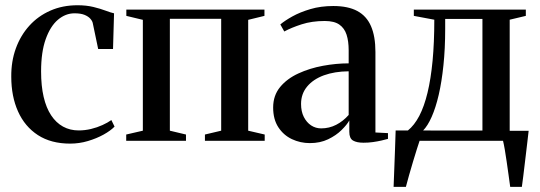

<svg xmlns="http://www.w3.org/2000/svg" viewBox="-20 -550 2108 750"><path d="M254 11Q179.5 11 128.2 -22.2Q77 -55.5 50.5 -114.5Q24 -173.5 24 -250.5Q23.5 -310.5 42 -361.2Q60.5 -412 94.8 -449.8Q129 -487.5 176.8 -508.5Q224.5 -529.5 283 -529.5Q317 -529.5 344.8 -522.8Q372.5 -516 393 -508.2Q413.5 -500.5 425.5 -498L421.5 -358.5H363.5L342.5 -459Q341 -467.5 333.2 -476.5Q325.5 -485.5 310.5 -491.8Q295.5 -498 271 -498Q236 -498 206.2 -472.8Q176.5 -447.5 158.5 -397Q140.5 -346.5 140.5 -271Q140.5 -214.5 150.5 -171.5Q160.5 -128.5 179.8 -99.5Q199 -70.5 226.2 -55.5Q253.5 -40.5 287.5 -40.5Q311.5 -40.5 335.5 -46.2Q359.5 -52 380.2 -61.5Q401 -71 415 -81L427.5 -55.5Q412 -39.5 384.5 -24.2Q357 -9 323.2 1Q289.5 11 254 11Z M473 0V-24.5L538 -39.5V-472.5L473.5 -488V-512.5H1013V-488L949.5 -472.5V-39.5L1014 -24.5V0H780.5V-24.5L844 -39.5V-476.5H643.5V-39.5L706.5 -24.5V0Z M1190.5 9Q1153 9 1120.2 -6.5Q1087.5 -22 1067.2 -53Q1047 -84 1047 -130Q1047 -177 1074.2 -210Q1101.5 -243 1145.8 -263.2Q1190 -283.5 1241.5 -293Q1293 -302.5 1342 -302.5V-353.5Q1342 -389 1333.8 -414.5Q1325.5 -440 1305.5 -454Q1285.5 -468 1248.5 -468Q1198.5 -468 1158.2 -455Q1118 -442 1090.5 -427L1075 -454.5Q1092 -469 1122 -485.8Q1152 -502.5 1192.5 -514.5Q1233 -526.5 1282 -526.5Q1339.5 -526.5 1375.8 -507Q1412 -487.5 1429.2 -447.8Q1446.5 -408 1446.5 -347V-32.5L1495.5 -30V-7.5Q1485 -4.5 1469.8 -1Q1454.5 2.5 1436.8 5Q1419 7.5 1400 7.5Q1373.5 7.5 1359 -1Q1344.5 -9.5 1344.5 -35V-79.5Q1335.5 -63 1314.2 -42Q1293 -21 1261.8 -6Q1230.5 9 1190.5 9ZM1234.5 -48.5Q1266 -48.5 1293.2 -62.5Q1320.5 -76.5 1342 -101V-271.5Q1287 -271 1245.2 -255.8Q1203.5 -240.5 1179.8 -212Q1156 -183.5 1156 -144Q1156 -114.5 1166.8 -93.2Q1177.5 -72 1195.2 -60.2Q1213 -48.5 1234.5 -48.5Z M1561 0V-36L1573 -40Q1598.5 -60.5 1617.8 -97.2Q1637 -134 1650 -187.8Q1663 -241.5 1669.8 -312.8Q1676.5 -384 1676.5 -473L1596.5 -488V-512.5H2034V-488L1971 -473V0ZM1632.5 -40H1864.5V-476H1719V-436.5Q1719 -360 1712.2 -295.2Q1705.5 -230.5 1693.8 -179.8Q1682 -129 1666.2 -93.5Q1650.5 -58 1632.5 -40ZM1517.5 180Q1519 145.5 1520.2 109Q1521.5 72.5 1523 34.8Q1524.5 -3 1525.5 -40.5H1662L1620 -3Q1615.5 9.5 1608.5 32.2Q1601.5 55 1593.2 82Q1585 109 1577.8 134.8Q1570.5 160.5 1565.5 180ZM1973 180Q1970 158.5 1966.5 132.8Q1963 107 1959.2 81.5Q1955.5 56 1951.8 34Q1948 12 1944.5 -2L1916 -39H2045Q2043 -19.5 2040.2 2.8Q2037.5 25 2034.8 48.5Q2032 72 2029.2 95.2Q2026.5 118.5 2023.8 140Q2021 161.5 2018.5 180Z"/></svg>

Font: Merriweather 120pt Medium
Style: Regular
Weight: 500
Version: Version 2.100